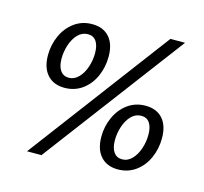

<svg xmlns="http://www.w3.org/2000/svg" viewBox="-111 -864 1093 1028"><g transform="rotate(15 436.0 -350.0)"><path d="M710 -740H791L204 40H124ZM99 -487Q99 -544 122 -595Q145 -646 187.5 -677Q230 -708 286 -708Q347 -708 381 -670Q415 -632 415 -562Q415 -504 392.5 -453Q370 -402 327.5 -371Q285 -340 229 -340Q168 -340 133.5 -378.5Q99 -417 99 -487ZM340 -561Q340 -604 324 -627Q308 -650 278 -650Q246 -650 222.5 -626Q199 -602 186.5 -564Q174 -526 174 -488Q174 -445 190.5 -421.5Q207 -398 237 -398Q268 -398 291.5 -422.5Q315 -447 327.5 -484.5Q340 -522 340 -561ZM488 -139Q488 -196 511 -247Q534 -298 576.5 -329Q619 -360 675 -360Q736 -360 770 -322Q804 -284 804 -214Q804 -156 781.5 -105Q759 -54 716.5 -23Q674 8 618 8Q557 8 522.5 -30.5Q488 -69 488 -139ZM729 -213Q729 -256 713 -279Q697 -302 667 -302Q635 -302 611.5 -278Q588 -254 575.5 -216Q563 -178 563 -140Q563 -97 579.5 -73.5Q596 -50 626 -50Q657 -50 680.5 -74.5Q704 -99 716.5 -136.5Q729 -174 729 -213Z"/></g></svg>

Font: Thasadith
Style: Bold Italic
Weight: 700
Italic angle: -9°
Designer: Cadson Demak Co.,Ltd.
Foundry: Cadson Demak Co.,Ltd.
Version: Version 1.000; ttfautohint (v1.6)